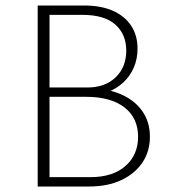

<svg xmlns="http://www.w3.org/2000/svg" viewBox="-20 -678 617 698"><path d="M295 -330 301 -357Q369 -357 419 -335.5Q469 -314 497 -274.5Q525 -235 525 -181Q525 -128 498 -87.5Q471 -47 421.5 -23.5Q372 0 304 0H117V-658H285Q347 -658 390 -639Q433 -620 456.5 -585Q480 -550 480 -501Q480 -464 466.5 -432.5Q453 -401 428 -378Q403 -355 369.5 -342.5Q336 -330 295 -330ZM144 -360H299Q362 -360 400.5 -397Q439 -434 439 -494Q439 -553 399.5 -588.5Q360 -624 279 -624H160V-34H309Q390 -34 436 -74.5Q482 -115 482 -181Q482 -249 432.5 -287.5Q383 -326 293 -326H144Z"/></svg>

Font: Ysabeau Office ExtraLight
Style: Regular
Weight: 250
Designer: Christian Thalmann (Catharsis Fonts)
Version: Version 2.001;gftools[0.9.30]; featfreeze: tnum,lnum,ss02